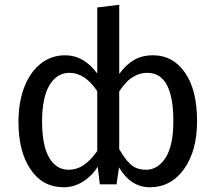

<svg xmlns="http://www.w3.org/2000/svg" viewBox="-20 -770 900 802"><path d="M619.1 -539.1Q702.6 -539.1 752.9 -466.3Q803.2 -393.6 803.2 -264.2Q803.2 -140.1 748.8 -64Q694.3 12.2 606 12.2Q526.4 12.2 477.1 -70.8L466.8 0H397L388.2 -73.2Q362.3 -33.2 325.2 -10.5Q288.1 12.2 246.1 12.2Q158.2 12.2 107.7 -62.3Q57.1 -136.7 57.1 -261.2Q57.1 -341.8 80.8 -404.5Q104.5 -467.3 148.9 -503.2Q193.4 -539.1 252 -539.1Q330.1 -539.1 386.2 -462.9V-738.8L478 -750V-460.9Q505.9 -499.5 539.6 -519.3Q573.2 -539.1 619.1 -539.1ZM266.1 -61Q301.3 -61 329.8 -80.6Q358.4 -100.1 386.2 -139.2V-389.2Q335 -465.8 270 -465.8Q217.8 -465.8 186.8 -414.3Q155.8 -362.8 155.8 -263.2Q155.8 -162.1 185.3 -111.6Q214.8 -61 266.1 -61ZM590.8 -61Q639.6 -61 671.9 -111.6Q704.1 -162.1 704.1 -264.2Q704.1 -465.8 595.2 -465.8Q567.9 -465.8 544.4 -453.4Q521 -440.9 507.3 -426Q493.7 -411.1 478 -388.2V-147Q491.7 -124 501 -111.1Q510.3 -98.1 523.7 -85.2Q537.1 -72.3 553.5 -66.7Q569.8 -61 590.8 -61Z"/></svg>

Font: FiraGO
Style: Regular
Weight: 400
Designer: bBox Type
Foundry: bBox Type GmbH
Version: Version 1.001;PS 001.001;hotconv 1.0.88;makeotf.lib2.5.64775